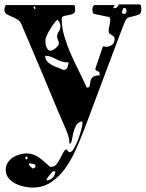

<svg xmlns="http://www.w3.org/2000/svg" viewBox="-40 -570 661 871"><path d="M593 -550Q596 -550 598 -546.5Q600 -543 600.5 -539Q601 -535 601 -531Q601 -527 601 -527Q601 -510 591.5 -505Q582 -500 569.5 -497.5Q557 -495 545 -491.5Q533 -488 527 -473Q519 -454 504 -414Q489 -374 470 -323.5Q451 -273 430 -217Q409 -161 390 -110.5Q371 -60 356 -19.5Q341 21 333 40Q319 76 299.5 118.5Q280 161 253.5 197Q227 233 191 257Q155 281 108 281Q91 281 69.5 276.5Q48 272 29.5 262.5Q11 253 -1.5 237.5Q-14 222 -14 200Q-14 182 -5 168Q4 154 17.5 145Q31 136 48 131Q65 126 80 126Q112 126 139 146Q166 166 187 187H193Q206 187 214.5 177Q223 167 230.5 153.5Q238 140 244.5 126.5Q251 113 260 107L273 120H277Q286 120 296 102.5Q306 85 314.5 62.5Q323 40 328.5 19Q334 -2 334 -10Q334 -17 333 -20Q313 -16 304.5 0.5Q296 17 292 35Q288 53 285.5 67.5Q283 82 275 82Q275 54 262.5 25.5Q250 -3 240 -27Q233 -43 219 -76Q205 -109 187.5 -151.5Q170 -194 150.5 -240Q131 -286 113 -328.5Q95 -371 81 -404Q67 -437 60 -453Q54 -472 40.5 -480.5Q27 -489 13.5 -494.5Q0 -500 -10 -506Q-20 -512 -20 -527Q-20 -531 -17.5 -539Q-15 -547 -13 -547H293Q300 -547 300.5 -538Q301 -529 301 -527Q301 -512 291.5 -507.5Q282 -503 270.5 -501.5Q259 -500 249.5 -497Q240 -494 240 -484Q240 -447 251 -408.5Q262 -370 278.5 -331.5Q295 -293 313.5 -256.5Q332 -220 347 -187Q348 -184 350.5 -179Q353 -174 353 -173H357Q366 -173 367 -181.5Q368 -190 370 -200.5Q372 -211 380 -219.5Q388 -228 412 -228Q412 -237 411.5 -240Q411 -243 408.5 -244.5Q406 -246 402.5 -247Q399 -248 393 -253V-260L427 -360Q446 -354 463 -363Q480 -372 480 -394Q480 -401 476 -404.5Q472 -408 466.5 -411Q461 -414 457 -417.5Q453 -421 453 -429Q453 -442 456.5 -454.5Q460 -467 460 -481Q460 -484 459.5 -487.5Q459 -491 453 -493L387 -507Q382 -508 380.5 -515.5Q379 -523 379 -527Q379 -533 381.5 -540Q384 -547 393 -547H480L473 -533H480Q488 -533 492 -538.5Q496 -544 500 -550ZM120 -540H112Q112 -532 120 -527ZM534 -520Q534 -525 531.5 -529.5Q529 -534 523 -534Q520 -534 520 -533Q518 -531 515.5 -523.5Q513 -516 513 -513Q513 -512 515.5 -509.5Q518 -507 520 -507Q529 -507 531.5 -510.5Q534 -514 534 -520ZM234 -450Q234 -458 231 -466.5Q228 -475 220 -480Q215 -477 206 -465Q197 -453 188 -438.5Q179 -424 172.5 -409.5Q166 -395 166 -388Q166 -382 166.5 -374.5Q167 -367 169.5 -360Q172 -353 176 -347Q180 -341 187 -340Q191 -339 198 -342.5Q205 -346 211.5 -351Q218 -356 222.5 -362Q227 -368 227 -373Q227 -382 223 -388.5Q219 -395 219 -404Q219 -417 226.5 -426.5Q234 -436 234 -450ZM250 -253Q262 -253 266.5 -266Q271 -279 271 -287Q252 -287 238.5 -291.5Q225 -296 214 -302Q203 -308 191.5 -312.5Q180 -317 165 -317Q165 -302 173 -292.5Q181 -283 193.5 -276Q206 -269 220.5 -264Q235 -259 247 -253ZM80 153Q85 153 85 146.5Q85 140 80 140Q75 140 75 146.5Q75 153 80 153ZM121 183Q121 179 117.5 176.5Q114 174 109 173Q104 172 99 172Q94 172 91 172Q91 179 96 184Q101 189 107 193Q107 194 110 194Q113 194 113 193Q119 191 120 187Q121 186 121 183ZM200 207Q200 207 196.5 210.5Q193 214 188.5 219.5Q184 225 180 230.5Q176 236 173 240L171 248Q188 248 199.5 235.5Q211 223 211 207Z"/></svg>

Font: Genkaimincho
Style: Regular
Weight: 800
Designer: Dr. Ken Lunde (project architect, glyph set definition & overall production); Masataka HATTORI \u670D \u90E8 \u6B63 \u8C
Foundry: Adobe Systems Incorporated
Version: Version 1.00